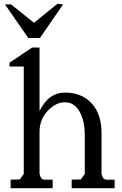

<svg xmlns="http://www.w3.org/2000/svg" viewBox="-20 -990 643 1010"><path d="M159 -870 282 -970 312 -967 190 -790H129L6 -967H38ZM188 -406Q235 -503 322.5 -503Q410 -503 462 -446.5Q514 -390 514 -291V-75Q521 -45 540 -45H583V0H357V-45L405 -46Q408 -50 426 -75V-274Q426 -356 398 -404Q370 -452 321.5 -452Q273 -452 230.5 -406.5Q188 -361 188 -297V-75Q195 -45 214 -45H257V0H36V-45L84 -46Q87 -50 105 -75V-640H30V-660L149 -740H188Z"/></svg>

Font: Sawarabi Mincho
Style: Regular
Weight: 400
Version: Version 1.00